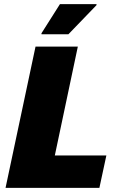

<svg xmlns="http://www.w3.org/2000/svg" viewBox="-20 -915 570 935"><path d="M7 0 153 -688H359L247 -158H498L464 0ZM182 -748V-753L272 -895H450V-890L313 -748Z"/></svg>

Font: Saira ExtraBold
Style: Italic
Weight: 800
Italic angle: -12°
Designer: Hector Gatti with collaboration of the Omnibus-Type team
Foundry: Omnibus-Type
Version: Version 1.100; ttfautohint (v1.8.3)